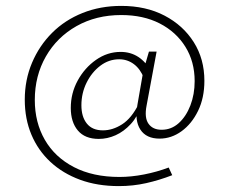

<svg xmlns="http://www.w3.org/2000/svg" viewBox="-20 -553 777 651"><path d="M383 78Q310 78 251.5 56.5Q193 35 151 -4Q109 -43 86.5 -96.5Q64 -150 64 -215Q64 -282 88.5 -340Q113 -398 156.5 -441.5Q200 -485 260 -509Q320 -533 391 -533Q475 -533 538 -500Q601 -467 637 -410Q673 -353 673 -279Q673 -221 651.5 -177Q630 -133 595.5 -108Q561 -83 521 -83Q476 -83 456 -113.5Q436 -144 446 -198L466 -313L485 -378H511L477 -195Q469 -154 483.5 -133.5Q498 -113 528 -113Q561 -113 586 -135.5Q611 -158 625.5 -195.5Q640 -233 640 -278Q640 -344 608.5 -394.5Q577 -445 521.5 -473.5Q466 -502 391 -502Q306 -502 239.5 -464.5Q173 -427 135.5 -361.5Q98 -296 98 -214Q98 -138 132 -79Q166 -20 230.5 13.5Q295 47 385 47Q425 47 468.5 38.5Q512 30 552 15L564 41Q520 58 475.5 68Q431 78 383 78ZM315 -82Q268 -82 244 -110.5Q220 -139 220 -187Q220 -237 243.5 -280Q267 -323 305.5 -350Q344 -377 389 -377Q457 -377 494 -308L468 -288Q456 -319 434 -335.5Q412 -352 384 -352Q349 -352 320 -330Q291 -308 273.5 -272.5Q256 -237 256 -196Q256 -157 274.5 -134Q293 -111 329 -111Q362 -111 394 -131.5Q426 -152 450 -200L460 -197Q447 -158 423.5 -132.5Q400 -107 372 -94.5Q344 -82 315 -82Z"/></svg>

Font: Ysabeau SC ExtraLight
Style: Regular
Weight: 250
Designer: Christian Thalmann (Catharsis Fonts)
Version: Version 2.001;gftools[0.9.30]; featfreeze: smcp